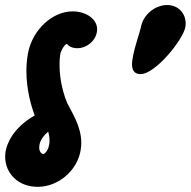

<svg xmlns="http://www.w3.org/2000/svg" viewBox="-44 -734 753 758"><path d="M512.2 -626.4C509.5 -610.9 488.5 -553.8 480.6 -509.1C479.6 -503.5 477.2 -492.2 477.2 -480.3C477.2 -461.4 483.3 -441.4 510.9 -441.4C570 -441.4 679.2 -578.3 687.6 -626.4C688.5 -631.4 689 -636.4 689 -641.3C689 -681 660.6 -714.1 615.4 -714.1C569.5 -714.1 521.1 -677.2 512.2 -626.4ZM93 -278.1C5.7 -228.8 -16.9 -164.2 -21.7 -137.3C-23 -129.9 -23.6 -122.5 -23.6 -115.3C-23.6 -51.4 26.1 3.6 104.8 3.6C185.6 3.6 260 -59.1 274.2 -139.7C276 -150.1 276.9 -160.2 276.9 -170C276.9 -236.6 239 -290.3 221.2 -327.5C196.4 -387.5 191.1 -442.9 191.1 -478.7C191.1 -500.2 193 -514.6 193.7 -518.6C196.8 -536.1 212.2 -560.7 220.6 -560.9C220.6 -560.9 230.1 -543.6 262.2 -543.6C294.6 -543.6 331.6 -568.6 338.5 -607.7C339.2 -611.3 339.5 -614.8 339.5 -618.2C339.5 -657.7 298.8 -687.2 246.5 -689.1H241.5C166.3 -689.1 83.4 -620.1 65.9 -520.5C61.9 -497.6 60.2 -475 60.2 -453.3C60.2 -377.7 80.4 -311.7 93 -278.1ZM111.8 -162.3C115.1 -180.7 128.6 -199.4 146.4 -214.5C149.2 -203.8 151.5 -192.4 151.5 -179.9C151.5 -174.2 151.1 -168.4 150 -162.3C145.1 -134.7 128.9 -125.5 127.6 -125.5C124 -125.5 110.8 -130.6 110.8 -151.5C110.8 -154.7 111.1 -158.3 111.8 -162.3Z"/></svg>

Font: TudorRose
Style: BoldOblique
Weight: 500
Version: Version 001.000